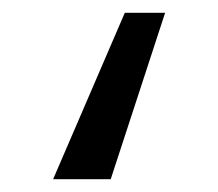

<svg xmlns="http://www.w3.org/2000/svg" viewBox="-20 -146 341 300"><path d="M238 -126 153 134H63L175 -126Z"/></svg>

Font: FiraGO Book
Style: Regular
Weight: 350
Designer: bBox Type
Foundry: bBox Type GmbH
Version: Version 1.001;PS 001.001;hotconv 1.0.88;makeotf.lib2.5.64775